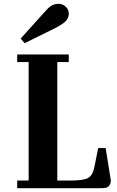

<svg xmlns="http://www.w3.org/2000/svg" viewBox="-20 -985 610 1005"><path d="M70 -660V-700H340V-660H280V-40H350Q416 -40 440.5 -53Q465 -66 474 -111L494 -210H533L560 -42Q560 -22 551 -12.5Q542 -3 531.5 -1.5Q521 0 499 0H70V-40H130V-660ZM257 -832 109 -759 88 -783 207 -915Q224 -934 232.5 -942.5Q241 -951 254.5 -958Q268 -965 287.5 -965Q307 -965 323.5 -950.5Q340 -936 340 -913Q340 -890 322 -872.5Q304 -855 257 -832Z"/></svg>

Font: Croissant One
Style: Regular
Weight: 400
Designer: Eduardo Rodriguez Tunni
Foundry: Eduardo Rodriguez Tunni
Version: Version 1.001